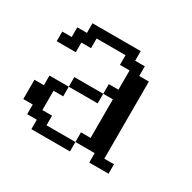

<svg xmlns="http://www.w3.org/2000/svg" viewBox="-76 -344 421 421"><g transform="rotate(30 134.0 -134.0)"><path d="M48.3 0V-23.9H23.9V-48.3H0V-97.2H23.9V-121.6H72.8V-97.2H48.3V-48.3H72.8V-23.9H146V0ZM72.8 -121.6V-146H146V-121.6ZM194.8 0V-23.9H146V-48.3H170.4V-146H146V-170.4H170.4V-219.2H146V-243.7H72.8V-219.2H48.3V-194.8H0V-219.2H23.9V-243.7H48.3V-268.1H170.4V-243.7H194.8V-219.2H219.2V-23.9H243.7V0Z"/></g></svg>

Font: FS Mondwest Regular
Style: Regular
Weight: 400
Designer: NZWStudios2024
Foundry: https://fontstruct.com
Version: Version 1.0